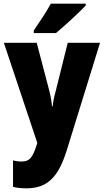

<svg xmlns="http://www.w3.org/2000/svg" viewBox="-20 -786 567 1046"><path d="M447 -756V-766H257C233 -722 197 -668 164 -620V-606H285C337 -649 414 -721 447 -756ZM1 -553 183 -8 181 0C158 72 143 94 96 94C80 94 64 91 51 88V232C71 237 94 240 123 240C237 240 297 181 343 35L525 -553H349L283 -288C274 -256 269 -230 267 -207H263C262 -229 256 -262 249 -290L180 -553Z"/></svg>

Font: Noto Sans Condensed Black
Style: Regular
Weight: 900
Width: 3
Designer: Monotype Design Team
Foundry: Monotype Imaging Inc.
Version: Version 2.013